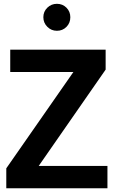

<svg xmlns="http://www.w3.org/2000/svg" viewBox="-20 -1012 611 1032"><path d="M13.8 -107.2 374.5 -625H35V-745H547.8V-637.8L188 -120H557.5V0H13.8ZM213 -919.5Q213 -949.8 234.4 -970.7Q255.8 -991.5 286 -991.5Q316.3 -991.5 337.2 -970.7Q358 -949.8 358 -919.5Q358 -888.5 337.2 -867.5Q316.3 -846.5 286 -846.5Q255.8 -846.5 234.4 -867.9Q213 -889.2 213 -919.5Z"/></svg>

Font: Trafiko Sans Variable
Style: Regular
Weight: 400
Designer: Gumpita Rahayu / Trafiko
Foundry: Tokotype / Trafiko
Version: Version 0.001;FEAKit 1.0